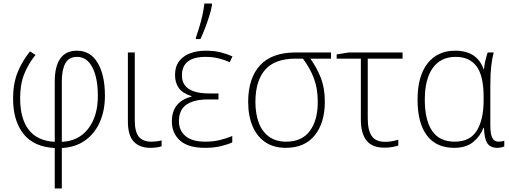

<svg xmlns="http://www.w3.org/2000/svg" viewBox="-20 -827 2880 1087"><path d="M150 -536 181 -516Q140 -465 117 -407.5Q94 -350 94 -270Q94 -155 143 -92Q192 -29 290 -24V-367Q290 -450 321 -495Q352 -540 416 -540Q492 -540 533 -471Q574 -402 574 -285Q574 -200 544.5 -134.5Q515 -69 460.5 -31Q406 7 330 11V240H290V11Q171 5 112.5 -69.5Q54 -144 54 -269Q54 -354 80 -418Q106 -482 150 -536ZM416 -505Q370 -505 350 -468.5Q330 -432 330 -368V-24Q425 -28 479.5 -98.5Q534 -169 534 -284Q534 -386 503 -445.5Q472 -505 416 -505Z M743 -530V-146Q743 -81 766 -53Q789 -25 836 -25Q853 -25 868.5 -27Q884 -29 895 -32V1Q885 5 867.5 7.5Q850 10 832 10Q771 10 737.5 -25Q704 -60 704 -140V-530Z M1217 -298V-264H1157Q1078 -264 1035.5 -234.5Q993 -205 993 -141Q993 -88 1030.5 -56.5Q1068 -25 1142 -25Q1187 -25 1224 -34Q1261 -43 1295 -57V-21Q1270 -9 1230.5 0.5Q1191 10 1141 10Q1045 10 999 -31.5Q953 -73 953 -140Q953 -251 1064 -280V-283Q1013 -299 992 -329Q971 -359 971 -402Q971 -451 995 -481.5Q1019 -512 1058.5 -526Q1098 -540 1144 -540Q1192 -540 1226.5 -531.5Q1261 -523 1296 -508L1281 -475Q1252 -488 1218 -496.5Q1184 -505 1144 -505Q1010 -505 1010 -400Q1010 -298 1165 -298ZM1089 -606V-614Q1103 -652 1117.5 -706Q1132 -760 1137 -807H1180V-797Q1175 -768 1164 -733.5Q1153 -699 1140 -665.5Q1127 -632 1115 -606Z M1819 -251Q1819 -132 1762 -61Q1705 10 1598 10Q1529 10 1481.5 -22.5Q1434 -55 1409.5 -113.5Q1385 -172 1385 -250Q1385 -384 1452 -457Q1519 -530 1654 -530H1854V-495H1737Q1775 -442 1797 -384.5Q1819 -327 1819 -251ZM1426 -250Q1426 -184 1444.5 -133.5Q1463 -83 1502 -54Q1541 -25 1600 -25Q1689 -25 1734 -85.5Q1779 -146 1779 -250Q1779 -326 1757 -384Q1735 -442 1695 -495H1654Q1535 -495 1480.5 -431.5Q1426 -368 1426 -250Z M2259 -530V-495H2062V-156Q2062 -90 2084.5 -57Q2107 -24 2161 -24Q2181 -24 2200 -27.5Q2219 -31 2235 -36V-3Q2221 2 2200 5.5Q2179 9 2156 9Q2087 9 2055 -31.5Q2023 -72 2023 -150V-495H1886V-519L1955 -530Z M2551 10Q2450 10 2397 -60Q2344 -130 2344 -263Q2344 -396 2400.5 -468Q2457 -540 2557 -540Q2681 -540 2718 -435H2720Q2722 -460 2728 -484.5Q2734 -509 2741 -530H2775Q2766 -496 2761 -452Q2756 -408 2756 -344V-119Q2756 -65 2768 -45Q2780 -25 2802 -25Q2820 -25 2835 -30V2Q2829 5 2817.5 7.5Q2806 10 2796 10Q2756 10 2739 -16Q2722 -42 2720 -103H2717Q2699 -56 2659 -23Q2619 10 2551 10ZM2554 -25Q2641 -25 2679.5 -87.5Q2718 -150 2718 -259V-278Q2718 -398 2678 -451.5Q2638 -505 2560 -505Q2475 -505 2430 -442Q2385 -379 2385 -263Q2385 -147 2426.5 -86Q2468 -25 2554 -25Z"/></svg>

Font: Noto Sans Disp ExtLt
Style: Regular
Weight: 200
Designer: Monotype Design Team
Foundry: Monotype Imaging Inc.
Version: Version 2.000;GOOG;noto-source:20170915:90ef993387c0